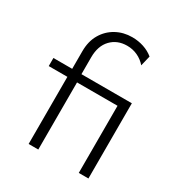

<svg xmlns="http://www.w3.org/2000/svg" viewBox="-161 -786 840 898"><g transform="rotate(30 258.5 -337.5)"><path d="M123.6 0V-362.5H22.9V-406.2H124.3V-501.4Q124.3 -554.9 147.2 -593.8Q170.1 -632.6 208.7 -653.8Q247.2 -675 294.4 -675Q327.1 -675 356.6 -665.3Q386.1 -655.6 409 -636.8L395.8 -581.9Q376.4 -604.2 350.3 -616.3Q324.3 -628.5 293.8 -628.5Q241 -628.5 207.6 -593.8Q174.3 -559 174.3 -497.2V-406.2H446.5V0H394.4V-362.5H175.7V0Z"/></g></svg>

Font: Afacad Flux Light
Style: Regular
Weight: 300
Designer: Kristian Moeller
Foundry: Dicotype
Version: Version 1.100